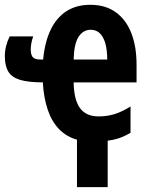

<svg xmlns="http://www.w3.org/2000/svg" viewBox="-21 -576 617 793"><path d="M296.9 1Q252.9 -11.7 222.9 -42.7Q192.9 -73.7 176.3 -122.3Q159.7 -170.9 155.8 -235.8Q95.7 -235.8 61.5 -246.3Q27.3 -256.8 13.2 -280.5Q-1 -304.2 -1 -344.2Q-1 -365.2 4.2 -385.7Q9.3 -406.2 19 -425.8H116.2Q110.8 -410.6 108.4 -397.2Q106 -383.8 106 -371.1Q106 -349.1 114.7 -339.6Q123.5 -330.1 146 -330.1H157.2Q164.1 -403.3 188.5 -453.6Q212.9 -503.9 253.9 -530Q294.9 -556.2 352.1 -556.2Q414.1 -556.2 456.5 -525.9Q499 -495.6 521 -440.2Q543 -384.8 543 -309.1V-235.8H283.2Q284.2 -164.1 309.3 -129.6Q334.5 -95.2 386.2 -95.2Q421.4 -95.2 452.1 -104.7Q482.9 -114.3 518.1 -136.2V-27.8Q496.1 -14.2 472.9 -6.1Q449.7 2 423.8 4.9V196.8H296.9ZM354 -453.1Q322.8 -453.1 303.7 -424.3Q284.7 -395.5 283.2 -330.1H421.9Q421.9 -369.1 414.1 -396.7Q406.2 -424.3 391.1 -438.7Q376 -453.1 354 -453.1Z"/></svg>

Font: Open Sans Condensed
Style: Regular
Weight: 400
Width: 3
Designer: Monotype Design Team
Foundry: Monotype Imaging Inc.
Version: Version 3.000